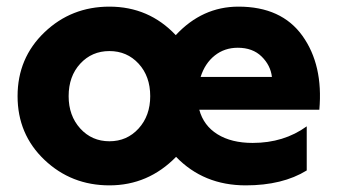

<svg xmlns="http://www.w3.org/2000/svg" viewBox="-20 -547 1018 579"><path d="M943 -216H581Q594 -168 636 -142Q678 -116 742 -116Q836 -116 905 -166V-33Q832 12 721 12Q594 12 511 -74Q427 12 310 12Q195 12 114 -65Q33 -142 33 -257Q33 -372 114 -449.5Q195 -527 310 -527Q429 -527 510 -441Q590 -527 699 -527Q829 -527 892 -439Q955 -351 943 -216ZM697 -403Q657 -403 627.5 -379.5Q598 -356 585 -315H800Q796 -350 769 -376.5Q742 -403 697 -403ZM187 -257Q187 -198 222 -159.5Q257 -121 310 -121Q363 -121 398 -159.5Q433 -198 433 -257Q433 -317 398 -355Q363 -393 310 -393Q257 -393 222 -355Q187 -317 187 -257Z"/></svg>

Font: Freely
Style: Bold
Weight: 700
Designer: Kris Sowersby
Foundry: Klim Type Foundry
Version: Version 1.006;hotconv 1.0.113;makeotfexe 2.5.65598;200799169